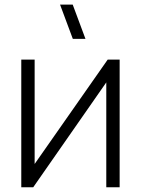

<svg xmlns="http://www.w3.org/2000/svg" viewBox="-20 -792 596 812"><path d="M486 -540H435.5L126.5 -98.5V-540H70V0H120.5L429.5 -443.5V0H486ZM234 -772.5 288 -627.5H341.5L287.5 -772.5Z"/></svg>

Font: Eudonet Light
Style: Regular
Weight: 300
Designer: Mikhail Sharanda
Foundry: Mikhail Sharanda
Version: Version 4.503;Glyphs 3.1.2 (3151)